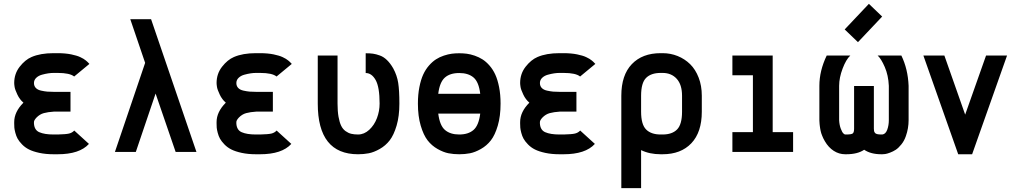

<svg xmlns="http://www.w3.org/2000/svg" viewBox="-20 -788 5289 996"><path d="M364.7 -391.1Q342.3 -409.7 279.3 -409.7H257.8Q245.1 -409.7 230.2 -407.5Q215.3 -405.3 197.5 -400.4Q179.7 -395.5 168 -384.3Q156.2 -373 156.2 -357.4Q156.2 -341.8 165.8 -331.8Q175.3 -321.8 193.1 -317.9Q210.9 -314 225.1 -312.7Q239.3 -311.5 259.8 -311.5H345.7V-209H259.8Q228.5 -207 207.3 -201.2Q186 -195.3 169.4 -178.2Q156.2 -164.1 156.2 -154.8V-146.5Q158.7 -112.8 184.1 -102.1Q210.9 -90.3 257.8 -90.3H279.3Q321.8 -91.3 338.1 -95.2Q354.5 -99.1 365.2 -110.8L441.4 -41.5Q392.6 12.2 279.3 12.2H257.8Q217.3 12.2 184.3 5.1Q151.4 -2 130.6 -12.5Q109.9 -22.9 94.5 -38.8Q79.1 -54.7 71.5 -68.4Q64 -82 59.6 -99.1Q55.2 -116.2 54.4 -125.7Q53.7 -135.3 53.7 -146.5V-154.8Q53.7 -207.5 101.6 -255.4Q82 -272 70.1 -297.4Q58.1 -322.8 55.9 -336.2Q53.7 -349.6 53.7 -357.4Q53.7 -405.3 82 -441.7Q110.4 -478 143.6 -492.2Q189.5 -512.2 257.8 -512.2H279.3Q299.3 -512.2 317.4 -510.5Q335.4 -508.8 349.4 -505.9Q363.3 -502.9 375.2 -499.5Q387.2 -496.1 396.7 -491.5Q406.2 -486.8 413.1 -482.9Q419.9 -479 425.5 -474.1Q431.2 -469.2 434.1 -466.6Q437 -463.9 440.4 -460L443.8 -456.5Z M576.2 0 732.9 -461.9 655.8 -688.5H763.7L999 0H891.1L787.1 -302.7L684.6 0Z M1414.6 -391.1Q1392.1 -409.7 1329.1 -409.7H1307.6Q1294.9 -409.7 1280 -407.5Q1265.1 -405.3 1247.3 -400.4Q1229.5 -395.5 1217.8 -384.3Q1206.1 -373 1206.1 -357.4Q1206.1 -341.8 1215.6 -331.8Q1225.1 -321.8 1242.9 -317.9Q1260.7 -314 1274.9 -312.7Q1289.1 -311.5 1309.6 -311.5H1395.5V-209H1309.6Q1278.3 -207 1257.1 -201.2Q1235.8 -195.3 1219.2 -178.2Q1206.1 -164.1 1206.1 -154.8V-146.5Q1208.5 -112.8 1233.9 -102.1Q1260.7 -90.3 1307.6 -90.3H1329.1Q1371.6 -91.3 1387.9 -95.2Q1404.3 -99.1 1415 -110.8L1491.2 -41.5Q1442.4 12.2 1329.1 12.2H1307.6Q1267.1 12.2 1234.1 5.1Q1201.2 -2 1180.4 -12.5Q1159.7 -22.9 1144.3 -38.8Q1128.9 -54.7 1121.3 -68.4Q1113.8 -82 1109.4 -99.1Q1105 -116.2 1104.2 -125.7Q1103.5 -135.3 1103.5 -146.5V-154.8Q1103.5 -207.5 1151.4 -255.4Q1131.8 -272 1119.9 -297.4Q1107.9 -322.8 1105.7 -336.2Q1103.5 -349.6 1103.5 -357.4Q1103.5 -405.3 1131.8 -441.7Q1160.2 -478 1193.4 -492.2Q1239.3 -512.2 1307.6 -512.2H1329.1Q1349.1 -512.2 1367.2 -510.5Q1385.3 -508.8 1399.2 -505.9Q1413.1 -502.9 1425 -499.5Q1437 -496.1 1446.5 -491.5Q1456.1 -486.8 1462.9 -482.9Q1469.7 -479 1475.3 -474.1Q1481 -469.2 1483.9 -466.6Q1486.8 -463.9 1490.2 -460L1493.7 -456.5Z M1949.2 -250.5Q1949.2 -336.4 1928.7 -372.8Q1908.2 -409.2 1877 -409.2V-511.7Q1899.4 -511.7 1915 -509.5Q1930.7 -507.3 1950.4 -500.2Q1970.2 -493.2 1987.5 -476.3Q2004.9 -459.5 2020 -433.1Q2039.6 -397 2045.7 -357.9Q2051.8 -318.8 2051.8 -250.5Q2051.8 -185.5 2037.4 -136.5Q2022.9 -87.4 2001.5 -59.8Q1980 -32.2 1949.7 -15.1Q1919.4 2 1893.1 7.1Q1866.7 12.2 1837.4 12.2Q1628.4 12.2 1628.4 -250.5V-500H1731V-250.5Q1731 -210.9 1736.1 -182.1Q1741.2 -153.3 1749.8 -135.7Q1758.3 -118.2 1772.5 -107.9Q1786.6 -97.7 1801.8 -94Q1816.9 -90.3 1837.4 -90.3Q1869.1 -90.3 1895.5 -114.7Q1921.9 -139.2 1935.5 -175.5Q1949.2 -211.9 1949.2 -250.5Z M2471.2 -198.7H2253.4Q2261.2 -136.7 2288.6 -113.5Q2315.9 -90.3 2362.3 -90.3Q2409.2 -90.3 2436.3 -113.8Q2463.4 -137.2 2471.2 -198.7ZM2471.2 -301.3Q2463.9 -362.8 2436.5 -386Q2409.2 -409.2 2362.3 -409.2Q2314 -409.2 2287.4 -385.3Q2260.7 -361.3 2253.4 -301.3ZM2576.7 -250.5Q2576.7 -185.5 2562.3 -136.5Q2547.9 -87.4 2526.4 -59.8Q2504.9 -32.2 2474.6 -15.1Q2444.3 2 2418 7.1Q2391.6 12.2 2362.3 12.2Q2333 12.2 2306.6 7.1Q2280.3 2 2250 -15.1Q2219.7 -32.2 2198.2 -59.8Q2176.8 -87.4 2162.4 -136.5Q2147.9 -185.5 2147.9 -250.5Q2147.9 -297.4 2155.5 -335.9Q2163.1 -374.5 2175.3 -401.1Q2187.5 -427.7 2205.3 -448Q2223.1 -468.3 2241.7 -480.2Q2260.3 -492.2 2282.5 -499.5Q2304.7 -506.8 2323.2 -509.3Q2341.8 -511.7 2362.3 -511.7Q2382.3 -511.7 2401.4 -509.3Q2420.4 -506.8 2442.4 -499.3Q2464.4 -491.7 2482.9 -480Q2501.5 -468.3 2519.3 -448Q2537.1 -427.7 2549.3 -401.1Q2561.5 -374.5 2569.1 -335.9Q2576.7 -297.4 2576.7 -250.5Z M2989.3 -391.1Q2966.8 -409.7 2903.8 -409.7H2882.3Q2869.6 -409.7 2854.7 -407.5Q2839.8 -405.3 2822 -400.4Q2804.2 -395.5 2792.5 -384.3Q2780.8 -373 2780.8 -357.4Q2780.8 -341.8 2790.3 -331.8Q2799.8 -321.8 2817.6 -317.9Q2835.4 -314 2849.6 -312.7Q2863.8 -311.5 2884.3 -311.5H2970.2V-209H2884.3Q2853 -207 2831.8 -201.2Q2810.5 -195.3 2793.9 -178.2Q2780.8 -164.1 2780.8 -154.8V-146.5Q2783.2 -112.8 2808.6 -102.1Q2835.4 -90.3 2882.3 -90.3H2903.8Q2946.3 -91.3 2962.6 -95.2Q2979 -99.1 2989.7 -110.8L3065.9 -41.5Q3017.1 12.2 2903.8 12.2H2882.3Q2841.8 12.2 2808.8 5.1Q2775.9 -2 2755.1 -12.5Q2734.4 -22.9 2719 -38.8Q2703.6 -54.7 2696 -68.4Q2688.5 -82 2684.1 -99.1Q2679.7 -116.2 2679 -125.7Q2678.2 -135.3 2678.2 -146.5V-154.8Q2678.2 -207.5 2726.1 -255.4Q2706.5 -272 2694.6 -297.4Q2682.6 -322.8 2680.4 -336.2Q2678.2 -349.6 2678.2 -357.4Q2678.2 -405.3 2706.5 -441.7Q2734.9 -478 2768.1 -492.2Q2814 -512.2 2882.3 -512.2H2903.8Q2923.8 -512.2 2941.9 -510.5Q2960 -508.8 2973.9 -505.9Q2987.8 -502.9 2999.8 -499.5Q3011.7 -496.1 3021.2 -491.5Q3030.8 -486.8 3037.6 -482.9Q3044.4 -479 3050 -474.1Q3055.7 -469.2 3058.6 -466.6Q3061.5 -463.9 3064.9 -460L3068.4 -456.5Z M3518.1 -208.5V-291.5Q3518.1 -348.6 3490.5 -379.2Q3462.9 -409.7 3417 -409.7H3407.2Q3357.4 -409.7 3331.5 -383.8Q3305.7 -357.9 3305.7 -291.5V-208.5Q3305.7 -142.6 3331.5 -116.5Q3357.4 -90.3 3407.2 -90.3H3417Q3466.8 -90.3 3492.4 -116.5Q3518.1 -142.6 3518.1 -208.5ZM3417 12.2H3407.2Q3349.6 12.2 3305.7 -9.3V188H3203.1V-291.5Q3203.1 -398.4 3257.6 -455.3Q3312 -512.2 3407.2 -512.2H3417Q3458.5 -512.2 3495.4 -497.3Q3532.2 -482.4 3560.1 -455.1Q3587.9 -427.7 3604.2 -385.5Q3620.6 -343.3 3620.6 -291.5V-208.5Q3620.6 -102.1 3566.4 -44.9Q3512.2 12.2 3417 12.2Z M3779.3 -500H3988.3V-102.5H4094.2V0H3779.3V-102.5H3885.7V-397.5H3779.3Z M4655.8 -500Q4689.9 -429.7 4693.4 -342.8V-164.6Q4693.4 -122.1 4679.2 -82Q4670.9 -57.6 4656 -39.1Q4641.1 -20.5 4627 -11.2Q4612.8 -2 4596.9 3.9Q4581.1 9.8 4572 11Q4563 12.2 4557.1 12.2H4551.8Q4497.1 12.2 4462.9 -11.2Q4428.7 12.2 4370.1 12.2H4364.3Q4332.5 12.2 4305.2 -5.4Q4277.8 -22.9 4258.8 -55.7Q4254.4 -63 4251 -70.1Q4247.6 -77.1 4244.9 -84.2Q4242.2 -91.3 4240.2 -96.9Q4238.3 -102.5 4236.8 -110.1Q4235.4 -117.7 4234.6 -121.8Q4233.9 -126 4232.9 -133.8Q4231.9 -141.6 4231.7 -144.3Q4231.4 -147 4231 -155Q4230.5 -163.1 4230.5 -164.1V-342.8Q4230.5 -420.9 4268.6 -500H4391.1Q4369.1 -480 4351.1 -432.4Q4333 -384.8 4333 -342.8V-164.1Q4334.5 -138.7 4341.6 -120.4Q4348.6 -102.1 4354.7 -96.2Q4360.8 -90.3 4364.3 -90.3H4370.1Q4397.5 -90.3 4404.1 -96.2Q4410.6 -102.1 4410.6 -120.6V-341.8H4513.2V-120.6Q4513.2 -112.8 4514.2 -108.4Q4515.1 -104 4518.6 -99.1Q4522 -94.2 4530.3 -92.3Q4538.6 -90.3 4551.8 -90.3H4557.1Q4574.2 -92.3 4582.5 -115Q4590.8 -137.7 4590.8 -164.6V-342.8Q4588.4 -397.5 4569.6 -440.7Q4550.8 -483.9 4532.7 -500ZM4430.7 -569.3 4361.8 -635.3 4487.3 -768.1 4556.2 -702.1Z M4950.7 12.2 4770 -500H4878.9L4986.8 -193.4L5095.2 -500H5204.1L5022.9 12.2Z"/></svg>

Font: Anka/Coder Condensed
Style: Bold
Weight: 700
Width: 4
Monospace: yes
Version: Version 001.100